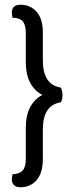

<svg xmlns="http://www.w3.org/2000/svg" viewBox="-20 -676 321 811"><path d="M159 -275Q126 -292 107.5 -326.5Q89 -361 89 -414V-536Q89 -572 75.5 -586.5Q62 -601 33 -601Q32 -607 31 -612.5Q30 -618 30 -624Q30 -639 39 -647.5Q48 -656 66 -656Q108 -656 134.5 -626.5Q161 -597 161 -537V-421Q161 -369 180 -340.5Q199 -312 237 -306Q240 -300 242 -291Q244 -282 244 -275Q244 -268 242.5 -258.5Q241 -249 237 -244Q199 -238 180 -209.5Q161 -181 161 -128V-5Q161 55 134.5 85Q108 115 66 115Q48 115 39 106Q30 97 30 83Q30 77 31 71.5Q32 66 33 60Q62 59 75.5 44.5Q89 30 89 -5V-136Q89 -189 107.5 -223.5Q126 -258 159 -275Z"/></svg>

Font: Baloo Paaji 2
Style: Regular
Weight: 400
Designer: Shuchita Grover, Noopur Datye and Ek Type
Foundry: Ek Type
Version: Version 1.700